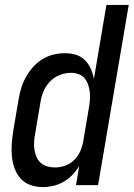

<svg xmlns="http://www.w3.org/2000/svg" viewBox="-20 -755 545 783"><path d="M154 8Q128 8 104 -0.5Q80 -9 64 -27Q48 -45 39.5 -68.5Q31 -92 28.5 -117Q26 -142 28 -168.5Q30 -195 34 -221L56 -351Q60 -374 67 -397Q74 -420 86 -441.5Q98 -463 115 -482Q132 -501 153.5 -514Q175 -527 198.5 -532.5Q222 -538 246 -538Q269 -538 290 -531.5Q311 -525 326 -510Q341 -495 350 -475Q359 -455 363 -433L414 -735H505L380 0H290L303 -78Q291 -58 275 -41.5Q259 -25 239 -13.5Q219 -2 197 3Q175 8 154 8ZM204 -72Q225 -72 246 -79.5Q267 -87 283 -103Q299 -119 308 -140Q317 -161 320 -182L342 -312Q345 -328 346.5 -344.5Q348 -361 346.5 -377Q345 -393 340 -408Q335 -423 325.5 -435Q316 -447 301 -452.5Q286 -458 269 -458Q246 -458 223.5 -449Q201 -440 184 -422.5Q167 -405 157.5 -382.5Q148 -360 145 -338L123 -208Q120 -192 119 -175.5Q118 -159 120.5 -144Q123 -129 129 -115Q135 -101 146 -91Q157 -81 172.5 -76.5Q188 -72 204 -72Q204 -72 204 -72Q204 -72 204 -72Z"/></svg>

Font: iosevka_custom_sans_ss08 Md
Style: Italic
Weight: 500
Italic angle: -10°
Designer: Belleve Invis
Foundry: Belleve Invis
Version: Version 10.3.0; ttfautohint (v1.8.3)